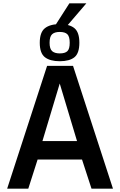

<svg xmlns="http://www.w3.org/2000/svg" viewBox="-20 -1134 721 1154"><path d="M23 0 263 -738H419L659 0H530L473 -175H206L150 0ZM235 -286H443L339 -632ZM339 -766Q281 -766 250 -790Q219 -814 219 -877Q219 -940 250 -964.5Q281 -989 339 -989Q398 -989 427.5 -964.5Q457 -940 457 -877Q457 -814 427.5 -790Q398 -766 339 -766ZM339 -813Q371 -813 385 -826.5Q399 -840 399 -877Q399 -914 385 -928Q371 -942 339 -942Q308 -942 293 -928Q278 -914 278 -877Q278 -840 293.5 -826.5Q309 -813 339 -813ZM308 -975 397 -1114H499L380 -975Z"/></svg>

Font: Exo Thin SemiBold
Style: Regular
Weight: 600
Version: Version 2.000